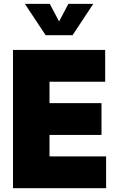

<svg xmlns="http://www.w3.org/2000/svg" viewBox="-20 -997 626 1017"><path d="M48.8 0V-732.4H537.1V-564H242.2V-450.7H517.6V-282.2H242.2V-168.5H542V0ZM364.3 -810.5H221.7L111.8 -976.6H243.7L293 -883.3L342.3 -976.6H474.1Z"/></svg>

Font: Kumbh Sans Black
Style: Regular
Weight: 900
Version: Version 1.005